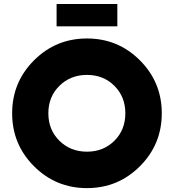

<svg xmlns="http://www.w3.org/2000/svg" viewBox="-20 -958 894 988"><path d="M271.2 -822.5V-937.5H583.8V-822.5ZM700 -102.5Q587.5 10 427.5 10Q267.5 10 155 -102.5Q42.5 -215 42.5 -375Q42.5 -535 155 -647.5Q267.5 -760 427.5 -760Q587.5 -760 700 -647.5Q812.5 -535 812.5 -375Q812.5 -215 700 -102.5ZM285.6 -233.8Q342.5 -177.5 427.5 -177.5Q512.5 -177.5 568.8 -233.8Q625 -290 625 -375Q625 -460 568.8 -516.2Q512.5 -572.5 427.5 -572.5Q342.5 -572.5 285.6 -516.2Q228.8 -460 228.8 -375Q228.8 -290 285.6 -233.8Z"/></svg>

Font: Now Alt Black
Style: Regular
Weight: 900
Designer: Alfredo Marco Pradil
Foundry: Alfredo Marco Pradil
Version: Version 1.002;PS 001.002;hotconv 1.0.88;makeotf.lib2.5.64775